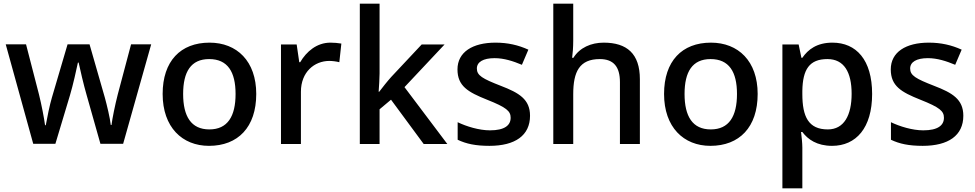

<svg xmlns="http://www.w3.org/2000/svg" viewBox="-20 -780 5281 1040"><path d="M449 -266 524 -1H647L799 -540H690L618 -269C603 -211 588 -136 584 -103H580C576 -141 559 -211 548 -251L465 -540H346L261 -251C250 -215 234 -137 228 -102H224C219 -140 205 -213 191 -269L121 -540H11L160 -1H280L359 -264C375 -317 395 -407 402 -441H406C413 -407 434 -317 449 -266Z M1368 -271C1368 -449 1263 -549 1115 -549C958 -549 861 -449 861 -271C861 -91 967 10 1112 10C1269 10 1368 -91 1368 -271ZM972 -271C972 -391 1014 -460 1113 -460C1213 -460 1256 -391 1256 -271C1256 -150 1213 -79 1114 -79C1015 -79 972 -150 972 -271Z M1770 -549C1696 -549 1640 -501 1606 -443H1601L1587 -539H1502V0H1610V-283C1610 -390 1683 -450 1764 -450C1781 -450 1803 -447 1818 -443L1829 -544C1813 -547 1788 -549 1770 -549Z M2036 -382V-760H1929V0H2036V-188L2098 -240L2275 0H2403L2171 -308L2388 -539H2264L2099 -363C2079 -341 2049 -303 2034 -283H2031C2033 -313 2036 -354 2036 -382Z M2851 -153C2851 -242 2792 -277 2693 -315C2593 -354 2563 -371 2563 -409C2563 -444 2597 -465 2659 -465C2710 -465 2759 -449 2807 -429L2842 -511C2787 -536 2730 -549 2664 -549C2540 -549 2458 -498 2458 -404C2458 -314 2515 -281 2618 -240C2724 -198 2746 -178 2746 -142C2746 -101 2713 -74 2634 -74C2575 -74 2507 -95 2459 -118V-23C2505 -1 2556 10 2631 10C2770 10 2851 -46 2851 -153Z M3085 -560V-760H2977V0H3085V-270C3085 -392 3119 -460 3229 -460C3304 -460 3338 -418 3338 -335V0H3446V-351C3446 -489 3376 -549 3250 -549C3182 -549 3120 -522 3086 -467H3079C3082 -487 3085 -524 3085 -560Z M4084 -271C4084 -449 3979 -549 3831 -549C3674 -549 3577 -449 3577 -271C3577 -91 3683 10 3828 10C3985 10 4084 -91 4084 -271ZM3688 -271C3688 -391 3730 -460 3829 -460C3929 -460 3972 -391 3972 -271C3972 -150 3929 -79 3830 -79C3731 -79 3688 -150 3688 -271Z M4489 -549C4405 -549 4357 -512 4326 -467H4321L4306 -539H4218V240H4326V20C4326 -5 4322 -41 4319 -65H4326C4356 -25 4405 10 4487 10C4617 10 4704 -87 4704 -271C4704 -456 4618 -549 4489 -549ZM4462 -460C4552 -460 4593 -389 4593 -272C4593 -156 4552 -79 4464 -79C4359 -79 4326 -148 4326 -271V-288C4328 -404 4364 -460 4462 -460Z M5198 -153C5198 -242 5139 -277 5040 -315C4940 -354 4910 -371 4910 -409C4910 -444 4944 -465 5006 -465C5057 -465 5106 -449 5154 -429L5189 -511C5134 -536 5077 -549 5011 -549C4887 -549 4805 -498 4805 -404C4805 -314 4862 -281 4965 -240C5071 -198 5093 -178 5093 -142C5093 -101 5060 -74 4981 -74C4922 -74 4854 -95 4806 -118V-23C4852 -1 4903 10 4978 10C5117 10 5198 -46 5198 -153Z"/></svg>

Font: Noto Sans Balinese Medium
Style: Regular
Weight: 500
Designer: Aditya Bayu, David Williams
Foundry: David Williams
Version: Version 2.005